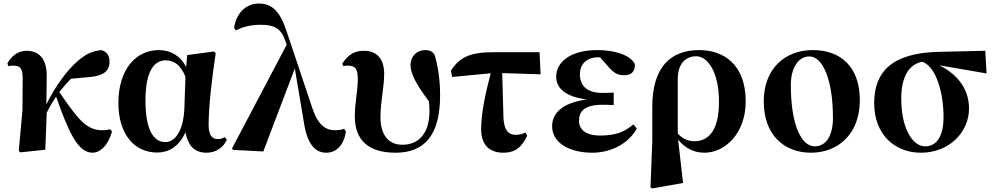

<svg xmlns="http://www.w3.org/2000/svg" viewBox="-20 -846 5618 1085"><path d="M503 17C545 17 590 -22 613 -102L603 -116C594 -113 579 -110 557 -110C467 -110 417 -177 315 -326C337 -354 359 -379 381 -401L491 -411C560 -418 599 -442 599 -497C599 -538 578 -556 552 -563C504 -557 469 -544 419 -501C356 -447 289 -352 242 -256L244 -416C245 -519 196 -559 130 -559C79 -559 43 -526 22 -488L27 -472C36 -475 45 -475 54 -475C94 -475 108 -461 108 -403L107 -225L86 7L95 15L236 0L244 -209C262 -245 277 -270 297 -300C367 -102 419 17 503 17Z M868 16C929 16 990 -13 1028 -99C1044 -18 1081 17 1148 17C1203 17 1245 -16 1262 -57L1250 -71C1239 -65 1228 -60 1211 -60C1176 -60 1159 -85 1159 -140C1159 -242 1176 -393 1199 -546L1189 -555L1038 -535L1032 -468C1001 -528 947 -563 877 -563C749 -563 649 -455 649 -264C649 -88 739 16 868 16ZM1028 -412 1022 -235C1016 -95 963 -43 915 -43C849 -43 802 -110 802 -276C802 -449 853 -505 917 -505C962 -505 1002 -479 1028 -412Z M1824 17C1882 17 1923 -27 1935 -102L1925 -118C1912 -113 1890 -110 1874 -110C1820 -110 1777 -139 1745 -235L1600 -668C1563 -781 1518 -826 1443 -826C1366 -826 1313 -766 1303 -688L1313 -674C1343 -690 1390 -706 1452 -706C1523 -706 1566 -690 1590 -621L1600 -593L1291 -7L1297 1L1468 10L1646 -459L1697 -156C1717 -22 1767 17 1824 17Z M2215 17C2379 17 2467 -82 2467 -307C2467 -393 2456 -470 2435 -539C2422 -555 2407 -563 2383 -563C2338 -563 2300 -531 2300 -478C2300 -433 2326 -378 2404 -273C2406 -254 2407 -236 2407 -219C2407 -86 2341 -28 2254 -28C2168 -28 2130 -93 2130 -184C2130 -271 2151 -355 2151 -429C2151 -511 2112 -559 2036 -559C1983 -559 1947 -537 1914 -486L1920 -472C1928 -475 1936 -475 1945 -475C1989 -475 2002 -457 2002 -397C2002 -334 1985 -267 1985 -188C1985 -51 2066 17 2215 17Z M2824 17C2891 17 2929 -14 2959 -79L2949 -97C2932 -88 2915 -84 2894 -84C2853 -84 2828 -111 2825 -181L2818 -433L3035 -426L3029 -551H2767C2635 -551 2575 -521 2528 -446L2535 -411L2753 -432C2729 -338 2699 -219 2699 -116C2699 -20 2753 17 2824 17Z M3327 17C3441 17 3536 -41 3579 -120L3559 -143C3509 -100 3457 -80 3371 -80C3287 -80 3252 -117 3252 -163C3252 -218 3283 -254 3387 -254C3400 -254 3414 -254 3448 -252V-323C3422 -321 3405 -321 3384 -321C3293 -321 3257 -365 3257 -426C3257 -486 3298 -522 3358 -522H3371L3416 -471C3456 -424 3479 -421 3511 -421C3549 -421 3569 -444 3568 -483C3544 -535 3453 -563 3357 -563C3198 -563 3123 -492 3123 -412C3123 -349 3174 -299 3296 -284C3149 -264 3100 -200 3100 -133C3100 -37 3200 17 3327 17Z M3656 213 3665 219 3840 188 3812 -57C3847 -13 3897 17 3961 17C4075 17 4194 -90 4194 -273C4194 -482 4069 -563 3931 -563C3769 -563 3666 -466 3666 -242V-45ZM3810 -91V-402C3811 -480 3849 -528 3915 -528C3978 -528 4043 -441 4043 -271C4043 -107 3983 -48 3904 -48C3865 -48 3833 -66 3810 -91Z M4563 17C4714 17 4839 -87 4839 -280C4839 -468 4731 -563 4573 -563C4419 -563 4296 -461 4296 -273C4296 -80 4414 17 4563 17ZM4584 -19C4513 -19 4449 -129 4449 -366C4449 -462 4491 -527 4554 -527C4627 -527 4687 -402 4687 -179C4687 -84 4651 -19 4584 -19Z M5184 17C5346 17 5456 -101 5456 -233C5456 -355 5376 -434 5288 -477L5555 -431L5548 -559L5282 -553C5022 -546 4920 -442 4920 -263C4920 -86 5036 17 5184 17ZM5192 -497C5272 -469 5312 -317 5312 -185C5312 -82 5277 -19 5208 -19C5140 -19 5073 -114 5073 -290C5073 -401 5110 -482 5192 -497Z"/></svg>

Font: Noto Serif SC Black
Style: Regular
Weight: 900
Designer: Ryoko NISHIZUKA 西塚涼子 (kana & ideographs); Frank Grießhammer (Latin, Greek & Cyrillic); Wenlong ZHANG 张文龙 (bopomofo); San
Foundry: Adobe
Version: Version 2.001;hotconv 1.1.0;makeotfexe 2.6.0